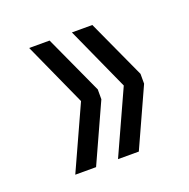

<svg xmlns="http://www.w3.org/2000/svg" viewBox="-73 -541 469 477"><g transform="rotate(-20 161.5 -302.5)"><path d="M218 -135H163L239 -302L163 -470H217L288 -315V-289ZM105 -135H50L126 -302L50 -470H104L175 -315V-289Z"/></g></svg>

Font: Economica
Style: Regular
Weight: 400
Designer: Vicente Lamonaca
Foundry: Vicente Lamonaca
Version: Version 1.101